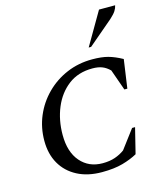

<svg xmlns="http://www.w3.org/2000/svg" viewBox="-121 -901 847 1000"><g transform="rotate(-15 303.0 -401.0)"><path d="M305 10Q228 10 172 -19.5Q116 -49 86 -101.5Q56 -154 56 -225Q56 -296 82.5 -358.5Q109 -421 157 -469Q205 -517 268.5 -544Q332 -571 406 -571Q457 -571 491.5 -561.5Q526 -552 566 -530L544 -376H528L488 -489Q469 -508 447.5 -516.5Q426 -525 395 -525Q318 -525 265 -484.5Q212 -444 184 -377Q156 -310 156 -230Q156 -138 201 -86Q246 -34 320 -34Q358 -34 387 -44Q416 -54 439 -71L515 -172H531L497 -35Q463 -16 417 -3Q371 10 305 10ZM405 -635 508 -812H595Q592 -797 583 -783Q574 -769 552 -749L418 -635Z"/></g></svg>

Font: Spectral SC Medium
Style: Italic
Weight: 500
Italic angle: -10°
Designer: Jean-Baptiste Levee
Foundry: Production Type
Version: Version 2.001